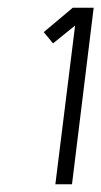

<svg xmlns="http://www.w3.org/2000/svg" viewBox="-20 -723 262 496"><path d="M166 -247H123L174 -657L117 -611L93 -640L168 -703H222Z"/></svg>

Font: Kulim Park Light
Style: Italic
Weight: 300
Italic angle: -8°
Designer: Noponies / Dale Sattler
Foundry: Noponies
Version: Version 1.000; ttfautohint (v1.8.3)